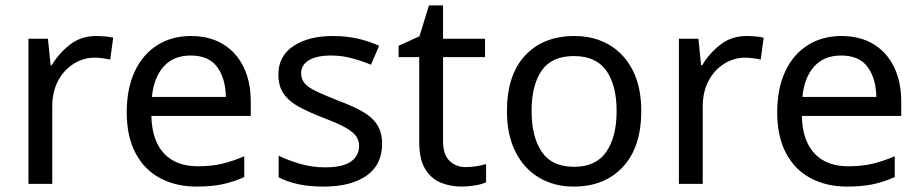

<svg xmlns="http://www.w3.org/2000/svg" viewBox="-20 -679 3399 709"><path d="M335 -546Q350 -546 367.5 -544.5Q385 -543 398 -540L387 -459Q374 -462 358.5 -464Q343 -466 329 -466Q288 -466 252 -443.5Q216 -421 194.5 -380.5Q173 -340 173 -286V0H85V-536H157L167 -438H171Q197 -482 238 -514Q279 -546 335 -546Z M685 -546Q754 -546 803.5 -516Q853 -486 879.5 -431.5Q906 -377 906 -304V-251H539Q541 -160 585.5 -112.5Q630 -65 710 -65Q761 -65 800.5 -74.5Q840 -84 882 -102V-25Q841 -7 801 1.5Q761 10 706 10Q630 10 571.5 -21Q513 -52 480.5 -113.5Q448 -175 448 -264Q448 -352 477.5 -415Q507 -478 560.5 -512Q614 -546 685 -546ZM684 -474Q621 -474 584.5 -433.5Q548 -393 541 -321H814Q813 -389 782 -431.5Q751 -474 684 -474Z M1391 -148Q1391 -70 1333 -30Q1275 10 1177 10Q1121 10 1080.5 1Q1040 -8 1009 -24V-104Q1041 -88 1086.5 -74.5Q1132 -61 1179 -61Q1246 -61 1276 -82.5Q1306 -104 1306 -140Q1306 -160 1295 -176Q1284 -192 1255.5 -208Q1227 -224 1174 -244Q1122 -264 1085 -284Q1048 -304 1028 -332Q1008 -360 1008 -404Q1008 -472 1063.5 -509Q1119 -546 1209 -546Q1258 -546 1300.5 -536.5Q1343 -527 1380 -510L1350 -440Q1316 -454 1279 -464Q1242 -474 1203 -474Q1149 -474 1120.5 -456.5Q1092 -439 1092 -409Q1092 -387 1105 -371.5Q1118 -356 1148.5 -341.5Q1179 -327 1230 -307Q1281 -288 1317 -268Q1353 -248 1372 -219.5Q1391 -191 1391 -148Z M1700 -62Q1720 -62 1741 -65.5Q1762 -69 1775 -73V-6Q1761 1 1735 5.5Q1709 10 1685 10Q1643 10 1607.5 -4.5Q1572 -19 1550 -55Q1528 -91 1528 -156V-468H1452V-510L1529 -545L1564 -659H1616V-536H1771V-468H1616V-158Q1616 -109 1639.5 -85.5Q1663 -62 1700 -62Z M2348 -269Q2348 -136 2280.5 -63Q2213 10 2098 10Q2027 10 1971.5 -22.5Q1916 -55 1884 -117.5Q1852 -180 1852 -269Q1852 -402 1919 -474Q1986 -546 2101 -546Q2174 -546 2229.5 -513.5Q2285 -481 2316.5 -419.5Q2348 -358 2348 -269ZM1943 -269Q1943 -174 1980.5 -118.5Q2018 -63 2100 -63Q2181 -63 2219 -118.5Q2257 -174 2257 -269Q2257 -364 2219 -418Q2181 -472 2099 -472Q2017 -472 1980 -418Q1943 -364 1943 -269Z M2737 -546Q2752 -546 2769.5 -544.5Q2787 -543 2800 -540L2789 -459Q2776 -462 2760.5 -464Q2745 -466 2731 -466Q2690 -466 2654 -443.5Q2618 -421 2596.5 -380.5Q2575 -340 2575 -286V0H2487V-536H2559L2569 -438H2573Q2599 -482 2640 -514Q2681 -546 2737 -546Z M3087 -546Q3156 -546 3205.5 -516Q3255 -486 3281.5 -431.5Q3308 -377 3308 -304V-251H2941Q2943 -160 2987.5 -112.5Q3032 -65 3112 -65Q3163 -65 3202.5 -74.5Q3242 -84 3284 -102V-25Q3243 -7 3203 1.5Q3163 10 3108 10Q3032 10 2973.5 -21Q2915 -52 2882.5 -113.5Q2850 -175 2850 -264Q2850 -352 2879.5 -415Q2909 -478 2962.5 -512Q3016 -546 3087 -546ZM3086 -474Q3023 -474 2986.5 -433.5Q2950 -393 2943 -321H3216Q3215 -389 3184 -431.5Q3153 -474 3086 -474Z"/></svg>

Font: Noto Sans Tifinagh Hawad
Style: Regular
Weight: 400
Designer: JamraPatel
Foundry: JamraPatel LLC
Version: Version 2.006; ttfautohint (v1.8.4.7-5d5b)